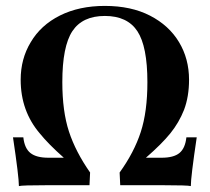

<svg xmlns="http://www.w3.org/2000/svg" viewBox="-20 -627 710 650"><path d="M44 3Q44 -28 24 -162H59Q63 -125 83 -109Q103 -93 144 -93H196Q144 -139 115 -175Q50 -251 50 -357Q50 -428 84 -484Q118 -542 183 -574.5Q248 -607 335 -607Q424 -607 488 -574Q552 -541 586 -484.5Q620 -428 620 -357Q620 -300 603 -255Q586 -212 557 -176Q528 -140 474 -93H527Q568 -93 587.5 -109Q607 -125 611 -162H646Q626 -28 626 3Q616 0 530 0H387L385 -43Q434 -111 456.5 -180Q479 -249 479 -349Q479 -470 445 -521.5Q411 -573 335 -573Q259 -573 225 -521.5Q191 -470 191 -349Q191 -250 213.5 -181.5Q236 -113 285 -43L283 0H140Q54 0 44 3Z"/></svg>

Font: UnnaBold
Style: Bold
Weight: 700
Designer: Jorge de Buen Unna
Foundry: Omnibus-Type
Version: Version 2.008;hotconv 1.0.109;makeotfexe 2.5.65596